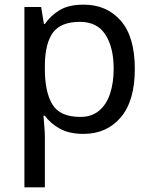

<svg xmlns="http://www.w3.org/2000/svg" viewBox="-20 -566 655 826"><path d="M340 -546Q439 -546 499.5 -477Q560 -408 560 -269Q560 -132 499.5 -61Q439 10 339 10Q277 10 236.5 -13Q196 -36 173 -68H167Q168 -51 170.5 -25Q173 1 173 20V240H85V-536H157L169 -463H173Q197 -498 236 -522Q275 -546 340 -546ZM324 -472Q242 -472 208 -426Q174 -380 173 -286V-269Q173 -170 205.5 -116.5Q238 -63 326 -63Q374 -63 406 -89.5Q438 -116 453.5 -163Q469 -210 469 -270Q469 -362 433.5 -417Q398 -472 324 -472Z"/></svg>

Font: Noto Sans
Style: Regular
Weight: 400
Designer: Monotype Design Team
Foundry: Monotype Imaging Inc.
Version: Version 1.902